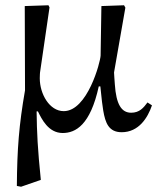

<svg xmlns="http://www.w3.org/2000/svg" viewBox="-20 -492 597 729"><path d="M456 -463 451 -472 365 -469 362 -281C361 -256 312 -70 222 -70C168 -70 131 -135 131 -195C131 -207 132 -217 132 -217L168 -464L164 -472L74 -469L75 -149C52 -17 45 74 44 214L60 217L135 191C123 73 120 12 119 -69H124C138 -41 163 13 218 13C267 13 323 -17 355 -164H361C366 -111 369 -92 372 -72C380 -25 393 10 442 10C507 10 541 -45 557 -92L540 -103C525 -83 510 -64 478 -64C441 -64 421 -96 416 -172C415 -187 413 -211 413 -217Z"/></svg>

Font: STIX Two Math
Style: Regular
Weight: 400
Designer: Ross Mills, John Hudson & Paul Hanslow, Tiro Typeworks Ltd; with portions MicroPress Inc., with additions and correction
Foundry: Tiro Typeworks Ltd
Version: Version 2.02 b142